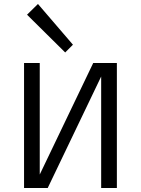

<svg xmlns="http://www.w3.org/2000/svg" viewBox="-20 -946 709 966"><path d="M116 -872 171 -926 347 -721 308 -682ZM101 0V-629H180V-68L449 -629H489H568V0H489V-561L220 0H180Z"/></svg>

Font: Karmilla
Style: Regular
Weight: 400
Designer: Jonathan Pinhorn
Version: Version 1.000